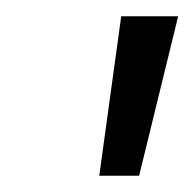

<svg xmlns="http://www.w3.org/2000/svg" viewBox="-20 -775 239 236"><path d="M102 -559 129 -755H199L151 -559Z"/></svg>

Font: DM Sans 20pt Light
Style: Italic
Weight: 300
Italic angle: -10°
Version: Version 4.004;gftools[0.9.30]